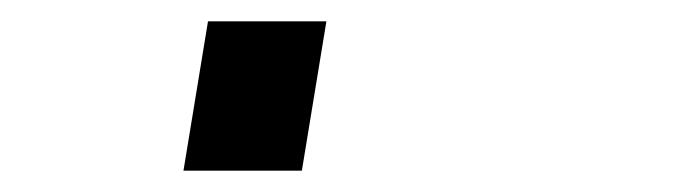

<svg xmlns="http://www.w3.org/2000/svg" viewBox="-20 60 640 180"><path d="M152 220 175 80H286L263 220Z"/></svg>

Font: Iosevka Slab XBdExObl
Style: Regular
Weight: 800
Width: 7
Italic angle: -9°
Monospace: yes
Designer: Belleve Invis
Foundry: Belleve Invis
Version: Version 11.1.0; ttfautohint (v1.8.3)